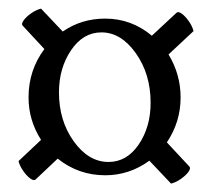

<svg xmlns="http://www.w3.org/2000/svg" viewBox="-20 -528 497 450"><path d="M234.4 -148.4Q277.3 -148.4 305.2 -189.5Q333 -230.5 333 -287.1Q333 -354.5 298.3 -403.3Q263.7 -452.1 217.8 -452.1Q174.8 -452.1 146.5 -410.2Q118.2 -368.2 118.2 -311.5Q118.2 -245.1 152.8 -196.8Q187.5 -148.4 234.4 -148.4ZM335.9 -444.3 393.6 -498Q397.5 -502 405.8 -496.1Q414.1 -490.2 422.4 -478.5Q430.7 -466.8 433.6 -455.1L375 -400.4Q403.3 -353.5 403.3 -299.8Q403.3 -242.2 371.1 -194.3L423.8 -137.7Q427.7 -133.8 421.9 -125.5Q416 -117.2 404.3 -108.9Q392.6 -100.6 380.9 -97.7L330.1 -151.4Q283.2 -117.2 226.6 -117.2Q164.1 -117.2 115.2 -156.2L63.5 -107.4Q59.6 -103.5 51.3 -109.4Q43 -115.2 34.7 -127Q26.4 -138.7 23.4 -150.4L76.2 -200.2Q46.9 -246.1 46.9 -299.8Q46.9 -363.3 84 -413.1L33.2 -467.8Q29.3 -471.7 35.2 -480Q41 -488.3 52.7 -496.6Q64.5 -504.9 76.2 -507.8L127 -454.1Q170.9 -484.4 226.6 -484.4Q288.1 -484.4 335.9 -444.3Z"/></svg>

Font: Crimson Text
Style: Roman
Weight: 400
Version: Version 0.13